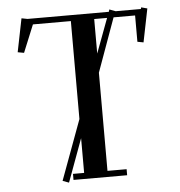

<svg xmlns="http://www.w3.org/2000/svg" viewBox="-52 -761 767 820"><g transform="rotate(-5 331.5 -351.0)"><path d="M41 -564 69.8 -707 95.2 -702.1H443.8L446.8 -711.9L473.1 -702.1H581.1L583 -709L608.9 -702.1L580.1 -559.1L554.2 -564V-676.8H461.9L378.9 -446.8V-25.9H460.9V0H231V-25.9H278.8V-174.8L210.9 9.8L184.1 0L278.8 -256.8V-676.8H116.2L67.9 -559.1ZM378.9 -528.8 434.1 -676.8H378.9Z"/></g></svg>

Font: Dehuti Alt
Style: Bold
Weight: 700
Version: Version 1.2